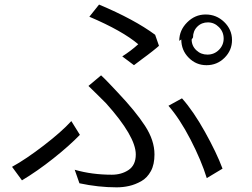

<svg xmlns="http://www.w3.org/2000/svg" viewBox="-20 -762 1094 832"><path d="M816.4 -599.6C816.4 -618.2 822.3 -633.8 835 -646.5C847.7 -659.2 863.3 -665 880.9 -665C899.4 -665 915 -658.2 928.7 -644.5C942.4 -630.9 949.2 -614.3 949.2 -594.7C949.2 -576.2 942.4 -559.6 928.7 -545.9C915 -532.2 898.4 -525.4 878.9 -525.4C860.4 -525.4 844.7 -531.2 831.1 -543.9C817.4 -556.6 810.5 -572.3 810.5 -590.8ZM765.6 -590.8C765.6 -559.6 776.4 -533.2 797.9 -511.7C819.3 -490.2 844.7 -479.5 875 -479.5C905.3 -479.5 931.6 -490.2 953.1 -511.7C974.6 -533.2 985.4 -558.6 985.4 -588.9C985.4 -619.1 973.6 -645.5 951.2 -667C928.7 -688.5 902.3 -699.2 871.1 -699.2C839.8 -699.2 813.5 -687.5 791 -665C768.6 -642.6 756.8 -616.2 756.8 -585ZM560.5 -479.5C570.3 -487.3 582 -496.1 596.7 -506.8C611.3 -517.6 626 -528.3 640.6 -540C655.3 -551.8 665 -559.6 668.9 -563.5L652.3 -611.3C592.8 -655.3 511.7 -699.2 409.2 -742.2L367.2 -689.5C463.9 -648.4 534.2 -608.4 579.1 -570.3C557.6 -550.8 534.2 -533.2 509.8 -517.6ZM324.2 32.2C378.9 43.9 432.6 49.8 485.4 49.8C503.9 49.8 521.5 47.9 539.1 43.9C556.6 40 574.2 33.2 591.8 23.4C609.4 13.7 623 -1 633.8 -20.5C644.5 -40 649.4 -64.5 649.4 -92.8C649.4 -133.8 635.7 -174.8 608.4 -216.8C581.1 -258.8 542 -306.6 490.2 -361.3C484.4 -367.2 473.6 -378.9 457 -396.5C440.4 -414.1 427.7 -426.8 418 -435.5L363.3 -389.6C388.7 -365.2 414.1 -339.8 439.5 -314.5C525.4 -218.8 568.4 -144.5 568.4 -92.8C568.4 -61.5 557.6 -39.1 537.1 -25.4C516.6 -11.7 492.2 -4.9 464.8 -4.9C408.2 -4.9 354.5 -11.7 303.7 -26.4ZM944.3 -31.2C926.8 -78.1 901.4 -130.9 868.2 -190.4C835 -250 801.8 -298.8 768.6 -335.9L710 -303.7C742.2 -266.6 774.4 -217.8 805.7 -157.2C836.9 -96.7 860.4 -41 876 9.8ZM289.1 -237.3C260.7 -206.1 220.7 -170.9 169.9 -131.8C119.1 -92.8 73.2 -61.5 32.2 -39.1L75.2 19.5C119.1 -6.8 164.1 -38.1 210.9 -75.2C257.8 -112.3 295.9 -146.5 326.2 -177.7Z"/></svg>

Font: Gen Shin Gothic P Normal
Style: Regular
Weight: 300
Designer: [Source Han Sans]
Ryoko NISHIZUKA  (kana & ideographs); Paul D. Hunt (Latin, Greek & Cyrillic); Wenlong ZHANG  (bopomofo
Version: Version 1.002.20150607